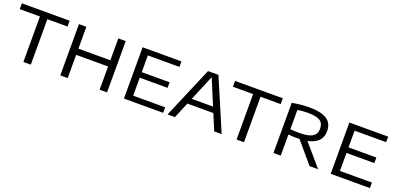

<svg xmlns="http://www.w3.org/2000/svg" viewBox="2 -1348 4313 2093"><g transform="rotate(20 2158.0 -301.0)"><path d="M244.5 0V-527.5H10.5V-595H564.5V-527.5H330.5V0Z M672.5 0V-595H758.5V-341.5H1129V-595H1215V0H1129V-269.5H758.5V0Z M1411 0V-595H1861V-531H1495V-64H1866V0ZM1454 -272.5V-337H1818V-272.5Z M1917 0 2170 -595H2290.5L2544.5 0H2458L2224 -561H2236.5L2002.5 0ZM2062.5 -185 2084 -250H2377L2397.5 -185Z M2717.5 0V-527.5H2483.5V-595H3037.5V-527.5H2803.5V0Z M3145.5 0V-581.5Q3186 -589.5 3236.5 -595.5Q3287 -601.5 3341 -601.5Q3479.5 -601.5 3546.8 -558.8Q3614 -516 3614 -421.5Q3614 -361.5 3582.2 -321.2Q3550.5 -281 3487.8 -260.5Q3425 -240 3333 -240Q3304.5 -240 3280.5 -241Q3256.5 -242 3230 -244.5V0ZM3564.5 0 3326 -280.5H3423L3663.5 0ZM3336 -301.5Q3441 -301.5 3487 -331Q3533 -360.5 3533 -420Q3533 -487 3488.8 -513.5Q3444.5 -540 3347 -540Q3311 -540 3283.8 -537.2Q3256.5 -534.5 3230 -530V-306Q3259.5 -304 3280.8 -302.8Q3302 -301.5 3336 -301.5Z M3809.5 0V-595H4259.5V-531H3893.5V-64H4264.5V0ZM3852.5 -272.5V-337H4216.5V-272.5Z"/></g></svg>

Font: Encode Sans SC Expanded
Style: Regular
Weight: 400
Width: 7
Designer: Multiple Designers
Foundry: Impallari Type
Version: Version 3.002